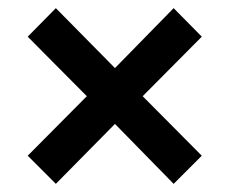

<svg xmlns="http://www.w3.org/2000/svg" viewBox="-20 -565 563 471"><path d="M117 -114 48 -183 193 -329 48 -475 117 -545 262 -398 406 -545 475 -475 330 -329 475 -183 406 -114 262 -261Z"/></svg>

Font: Assistant ExtraLight
Style: Bold
Weight: 700
Version: Version 3.000